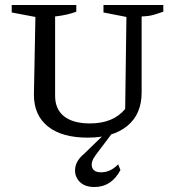

<svg xmlns="http://www.w3.org/2000/svg" viewBox="-20 -544 704 770"><path d="M332 8Q228 8 172 -37Q116 -82 116 -164L122 -476L27 -494V-524H286V-497Q270 -491 249 -486Q228 -481 201 -478V-160Q201 -106 237 -77.5Q273 -49 341 -49Q434 -49 482 -107L487 -476L395 -494V-524H635V-497Q618 -491 598 -485Q578 -479 548 -478V-173Q548 -86 490.5 -39Q433 8 332 8ZM359 206Q319 206 298.5 184Q278 162 281.5 131Q285 100 316 74L411 -18H436L365 76Q343 105 349 126Q355 147 386 147Q423 147 454 115L463 138Q427 206 359 206Z"/></svg>

Font: Piazzolla SC
Style: Regular
Weight: 400
Designer: Juan Pablo del Peral
Foundry: Huerta Tipografica
Version: Version 1.330